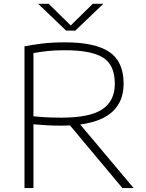

<svg xmlns="http://www.w3.org/2000/svg" viewBox="-20 -964 750 984"><path d="M105.5 0V-726.5Q148.5 -735 198 -741Q247.5 -747 313.5 -747Q467 -747 540.2 -697.8Q613.5 -648.5 613.5 -535.5Q613.5 -355.5 391 -326L665 0H607.5L338.5 -321.5Q316.5 -320 293 -320Q251.5 -320 219.8 -322Q188 -324 151.5 -327V0ZM294.5 -361Q441 -361 504.8 -404.2Q568.5 -447.5 568.5 -534Q568.5 -631 508.2 -668.8Q448 -706.5 313.5 -706.5Q260 -706.5 223.8 -702.5Q187.5 -698.5 151.5 -692V-368Q177.5 -365.5 198 -364Q218.5 -362.5 240.8 -361.8Q263 -361 294.5 -361ZM319 -807 175.5 -944.5H229.5L342.5 -833.5L455.5 -944.5H509.5L366 -807Z"/></svg>

Font: Encode Sans Expanded Expanded ExtraLight
Style: Regular
Weight: 200
Width: 7
Designer: Multiple Designers
Foundry: Impallari Type
Version: Version 3.000; ttfautohint (v1.8.3) -l 8 -r 50 -G 200 -x 14 